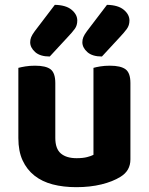

<svg xmlns="http://www.w3.org/2000/svg" viewBox="-20 -760 616 795"><path d="M520 -100Q520 -53 479 -28Q447 -8 400 3.5Q353 15 296 15Q242 15 198 3.5Q154 -8 122.5 -33Q91 -58 73.5 -96Q56 -134 56 -188V-479Q67 -482 85 -485Q103 -488 125 -488Q170 -488 189.5 -473Q209 -458 209 -416V-189Q209 -144 232 -124.5Q255 -105 297 -105Q323 -105 340.5 -109.5Q358 -114 367 -119V-479Q377 -482 395 -485Q413 -488 435 -488Q480 -488 500 -473Q520 -458 520 -416ZM207 -740Q253 -739 276.5 -719.5Q300 -700 300 -675Q300 -655 290 -641Q280 -627 260 -606L186 -526Q146 -526 125.5 -544.5Q105 -563 105 -585Q105 -596 109 -606Q113 -616 124 -631ZM423 -740Q469 -739 492.5 -719.5Q516 -700 516 -675Q516 -655 505 -640Q494 -625 476 -606L402 -526Q362 -526 341.5 -544.5Q321 -563 321 -585Q321 -596 325 -606Q329 -616 340 -631Z"/></svg>

Font: Baloo Tammudu 2
Style: Bold
Weight: 700
Designer: Maithili Shingre, Omkar Shende and Ek Type
Foundry: Ek Type
Version: Version 1.640;hotconv 1.0.111;makeotfexe 2.5.65597; ttfautoh